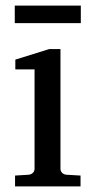

<svg xmlns="http://www.w3.org/2000/svg" viewBox="-20 -669 343 689"><path d="M34 0H269V-39L218 -42C207 -43 197 -51 197 -63V-493H157L35 -455V-420H104V-63C104 -51 94 -43 83 -42L34 -39ZM33 -586H270V-649H33Z"/></svg>

Font: Veleka
Style: Regular
Weight: 400
Designer: Stefan Peev, Context Ltd, 2016; SIL International, 1997-2014.
Foundry: Stefan Peev, Context Ltd, 2016
Version: Version 1.000